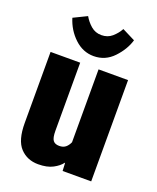

<svg xmlns="http://www.w3.org/2000/svg" viewBox="-133 -773 707 863"><g transform="rotate(20 221.0 -341.5)"><path d="M34.2 -144.5Q34.2 -62 67.6 -26.4Q101.1 9.3 153.8 9.3Q196.3 9.3 223.6 -5.1Q251 -19.5 264.6 -38.1H266.1L268.1 0H404.8V-484.4H263.7V-135.7Q256.3 -119.1 244.9 -109.9Q233.4 -100.6 214.8 -100.6Q194.3 -100.6 185.1 -112.8Q175.8 -125 175.8 -159.2V-484.4H34.2ZM306.6 -692.9Q293.5 -668.9 272.7 -651.1Q252 -633.3 222.2 -633.3Q193.4 -633.3 172.1 -651.6Q150.9 -669.9 137.7 -693.4L73.7 -662.1Q90.3 -607.9 130.4 -570.3Q170.4 -532.7 221.7 -532.7Q277.3 -532.7 316.2 -573.7Q355 -614.7 368.7 -661.6Z"/></g></svg>

Font: Roboto Flex
Style: wght 700 wdth 25 opsz 34 GRAD 0.00 slnt 0.00 XTRA 468 XOPQ 96 YOPQ 79 YTLC 514 YTUC 712 YTAS 750 YTDE -203.00 YTFI 738
Weight: 700
Width: 1
Designer: Berlow after Robertson
Foundry: Google
Version: Version 3.100